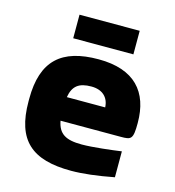

<svg xmlns="http://www.w3.org/2000/svg" viewBox="-104 -769 789 866"><g transform="rotate(15 290.5 -336.0)"><path d="M541 -277C541 -422 465 -509 297 -509C125 -509 40 -435 40 -256V-244C40 -62 123 9 306 9C360 9 427 1 505 -14V-135C463 -129 373 -118 322 -118C247 -118 213 -138 202 -197H483C532 -197 541 -200 541 -277ZM161 -571H442V-681H161ZM202 -307C211 -361 239 -382 297 -382C350 -382 379 -352 381 -307Z"/></g></svg>

Font: LT Wave Alt Black
Style: Regular
Weight: 900
Designer: Daniel Lyons
Version: Version 2.5 (Glyphs App)